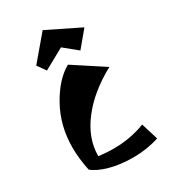

<svg xmlns="http://www.w3.org/2000/svg" viewBox="-190 -841 841 956"><g transform="rotate(-30 230.0 -363.5)"><path d="M227 -63Q323 -63 408 -96L438 1Q368 24 291 24Q214 24 155 7.5Q96 -9 65 -35Q50 -107 50 -169Q50 -294 106.5 -396Q163 -498 237 -539L410 -426Q284 -358 212 -264.5Q140 -171 140 -69Q182 -63 227 -63ZM98 -614 214 -751 401 -659 326 -569 250 -631 132 -566Z"/></g></svg>

Font: Joti One
Style: Regular
Weight: 400
Designer: Eduardo Rodriguez Tunni
Foundry: Eduardo Rodriguez Tunni
Version: Version 1.001